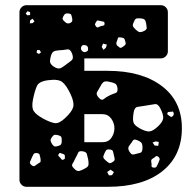

<svg xmlns="http://www.w3.org/2000/svg" viewBox="-20 -720 721 740"><path d="M82 0Q71 0 63 -8Q55 -16 55 -27V-673Q55 -684 63 -692Q71 -700 82 -700H600Q611 -700 619 -692Q627 -684 627 -673V-522Q627 -511 619 -503Q611 -495 600 -495H305V-447H395Q526 -447 603.5 -388.5Q681 -330 681 -226Q681 -120 605.5 -60Q530 0 395 0ZM96 -673 86 -677 79 -668 85 -661 96 -662ZM245 -668Q236 -669 232 -667Q228 -665 224 -657Q220 -649 222 -645Q224 -641 231 -635Q240 -626 252 -632Q258 -636 258.5 -640Q259 -644 258 -651Q256 -659 254.5 -663Q253 -667 245 -668ZM524 -649Q513 -650 507 -649Q501 -648 497 -638Q491 -627 492 -621Q493 -615 502 -607Q511 -598 517.5 -596.5Q524 -595 536 -601Q546 -606 545.5 -613Q545 -620 543 -631Q541 -641 537 -644.5Q533 -648 524 -649ZM113 -638 105 -648 96 -641 95 -630 106 -631ZM383 -629Q383 -636 378.5 -636.5Q374 -637 367 -639Q361 -640 358 -641Q355 -642 352 -638Q348 -632 346.5 -628Q345 -624 350 -618Q354 -613 357.5 -614.5Q361 -616 368 -619Q374 -621 378.5 -621.5Q383 -622 383 -629ZM463 -560Q461 -570 457 -572.5Q453 -575 443 -576Q435 -577 434 -572Q433 -567 430 -560Q426 -550 432 -544Q438 -539 441.5 -536.5Q445 -534 451 -538Q459 -543 462.5 -547Q466 -551 463 -560ZM392 -548 377 -552 372 -539 379 -528 388 -536ZM319 -536Q318 -544 308 -546Q297 -548 294 -541Q289 -532 296 -524Q304 -516 313 -521Q318 -523 319 -526.5Q320 -530 319 -536ZM258 -513Q251 -532 238.5 -529.5Q226 -527 206 -526Q192 -525 186 -521Q180 -517 176 -504Q172 -489 173 -481Q174 -473 186 -464Q200 -455 208 -456Q216 -457 229 -467Q245 -479 255 -486.5Q265 -494 258 -513ZM133 -527H123L121 -517L130 -512L138 -518ZM252 -357Q236 -391 220.5 -403.5Q205 -416 167 -411Q131 -407 122.5 -389Q114 -371 107 -336Q101 -306 110 -292Q119 -278 146 -263Q174 -248 191 -245.5Q208 -243 231 -265Q257 -289 262 -307Q267 -325 252 -357ZM400 -405Q387 -408 380.5 -404.5Q374 -401 368 -389Q359 -374 354 -365Q349 -356 361 -343Q372 -331 380.5 -338.5Q389 -346 404 -353Q417 -359 425.5 -361.5Q434 -364 433 -379Q431 -394 423.5 -398Q416 -402 400 -405ZM598 -302Q589 -321 576 -318.5Q563 -316 542 -313Q522 -310 510 -308Q498 -306 495 -286Q491 -262 494 -249.5Q497 -237 519 -225Q543 -212 556.5 -213.5Q570 -215 589 -233Q608 -251 609 -265Q610 -279 598 -302ZM649 -286Q647 -291 644 -290Q641 -289 636 -289Q631 -289 629 -288.5Q627 -288 625 -284Q624 -280 626 -278.5Q628 -277 632 -274Q636 -272 638 -270Q640 -268 644 -271Q652 -277 649 -286ZM305 -172H375Q398 -172 409.5 -189Q421 -206 421 -226Q421 -246 408.5 -263Q396 -280 375 -280H305ZM207 -198Q197 -201 191.5 -200.5Q186 -200 180 -191Q174 -183 175 -177.5Q176 -172 182 -163Q187 -156 192 -155.5Q197 -155 206 -158Q213 -160 215.5 -164Q218 -168 218 -176Q218 -185 217 -190Q216 -195 207 -198ZM508 -180Q496 -185 492 -178Q488 -171 480 -161Q470 -150 478 -137Q483 -129 487 -126Q491 -123 501 -126Q513 -129 520.5 -131Q528 -133 529 -146Q530 -161 526 -168Q522 -175 508 -180ZM592 -173 580 -175 568 -171 576 -159 590 -158ZM402 -144Q392 -145 388.5 -140Q385 -135 381 -125Q377 -117 378.5 -112.5Q380 -108 387 -102Q395 -95 400 -92Q405 -89 413 -95Q422 -100 422 -105.5Q422 -111 419 -121Q417 -132 415 -137.5Q413 -143 402 -144ZM320 -105Q317 -119 314.5 -127Q312 -135 298 -137Q284 -139 281 -131Q278 -123 271 -111Q265 -97 259.5 -89Q254 -81 265 -71Q276 -59 285 -61Q294 -63 308 -71Q320 -77 321 -84.5Q322 -92 320 -105ZM230 -119Q230 -125 222 -127Q217 -128 213.5 -130Q210 -132 207 -127Q203 -122 205.5 -119Q208 -116 212 -112Q216 -107 218 -105Q220 -103 225 -105Q230 -107 230 -110Q230 -113 230 -119ZM136 -110Q134 -119 132.5 -124Q131 -129 122 -130Q113 -131 110 -126.5Q107 -122 103 -113Q99 -103 96 -97Q93 -91 101 -84Q109 -77 114.5 -81Q120 -85 129 -91Q136 -94 136.5 -98Q137 -102 136 -110ZM591 -115Q584 -121 580 -117Q576 -113 569 -109Q561 -105 563 -96Q565 -87 564 -81Q563 -75 572 -74Q581 -73 583.5 -78Q586 -83 590 -91Q593 -99 595 -104Q597 -109 591 -115ZM419 -57 406 -66 393 -57 400 -44 412 -45Z"/></svg>

Font: Rubik Moonrocks
Style: Regular
Weight: 400
Designer: Hubert and Fischer, NaN
Foundry: Hubert and Fischer, NaN
Version: Version 2.200